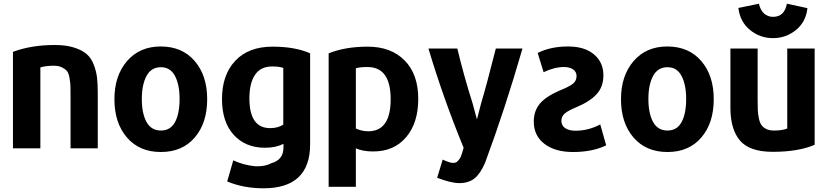

<svg xmlns="http://www.w3.org/2000/svg" viewBox="-20 -801 4470 1037"><path d="M508 0H361V-279Q361 -319 360.5 -336Q360 -353 355.5 -379.5Q351 -406 342 -417Q333 -428 315 -437Q297 -446 270 -446Q229 -446 198 -437V0H50V-521Q149 -558 276 -558Q337 -558 380.5 -544Q424 -530 448.5 -508.5Q473 -487 486.5 -451.5Q500 -416 504 -382.5Q508 -349 508 -301Z M598 -265Q598 -392 666 -471Q734 -550 848 -550Q964 -550 1031.5 -471.5Q1099 -393 1099 -265Q1099 -137 1032 -58.5Q965 20 849 20Q733 20 665.5 -58.5Q598 -137 598 -265ZM849 -438Q797 -438 771.5 -391Q746 -344 746 -266Q746 -188 771.5 -142Q797 -96 849 -96Q901 -96 925.5 -142Q950 -188 950 -266Q950 -344 925 -391Q900 -438 849 -438Z M1655 -22Q1655 216 1403 216Q1295 216 1207 179L1240 65Q1296 91 1359 97Q1412 99 1444 81Q1511 63 1511 -4V-24Q1469 -3 1411 -3Q1306 -3 1242.5 -72.5Q1179 -142 1179 -266Q1179 -396 1250.5 -472.5Q1322 -549 1452 -549Q1574 -549 1655 -513ZM1510 -128V-434Q1491 -442 1449 -442Q1388 -442 1357.5 -397Q1327 -352 1327 -270Q1327 -109 1439 -109Q1481 -109 1510 -128Z M2239 -267Q2239 -137 2173.5 -60Q2108 17 1996 17Q1938 17 1902 0V208H1755V-513Q1845 -549 1966 -549Q2092 -549 2165.5 -474.5Q2239 -400 2239 -267ZM2090 -265Q2090 -439 1965 -439Q1922 -439 1902 -432V-107Q1934 -92 1969 -92Q2090 -92 2090 -265Z M2802 -539Q2706 -207 2600 78Q2575 136 2543.5 162Q2512 188 2460 188Q2416 188 2341 159L2371 61Q2410 79 2427 79Q2435 79 2441.5 76.5Q2448 74 2453 68Q2458 62 2462 57.5Q2466 53 2469.5 43Q2473 33 2475 28Q2477 23 2480 11.5Q2483 0 2484 -3Q2375 -268 2294 -539H2450Q2484 -396 2533 -241L2556 -156L2578 -241Q2608 -341 2658 -539Z M2863 -144Q2863 -201 2894.5 -239.5Q2926 -278 2998 -310Q3053 -332 3073.5 -348Q3094 -364 3094 -390Q3094 -413 3075.5 -426Q3057 -439 3026 -439Q2974 -439 2916 -411L2884 -515Q2954 -550 3048 -550Q3138 -550 3188.5 -507Q3239 -464 3239 -394Q3239 -332 3202 -292Q3165 -252 3093 -222Q3049 -204 3030.5 -188Q3012 -172 3012 -148Q3012 -123 3032.5 -109Q3053 -95 3089 -95Q3158 -95 3222 -129Q3229 -102 3254 -16Q3180 20 3075 20Q2978 20 2920.5 -24Q2863 -68 2863 -144Z M3334 -265Q3334 -392 3402 -471Q3470 -550 3584 -550Q3700 -550 3767.5 -471.5Q3835 -393 3835 -265Q3835 -137 3768 -58.5Q3701 20 3585 20Q3469 20 3401.5 -58.5Q3334 -137 3334 -265ZM3585 -438Q3533 -438 3507.5 -391Q3482 -344 3482 -266Q3482 -188 3507.5 -142Q3533 -96 3585 -96Q3637 -96 3661.5 -142Q3686 -188 3686 -266Q3686 -344 3661 -391Q3636 -438 3585 -438Z M4380 -19Q4292 19 4154 19Q4029 19 3977 -41.5Q3925 -102 3925 -219V-539H4072V-262Q4072 -226 4073 -205Q4074 -184 4079 -160.5Q4084 -137 4093.5 -124.5Q4103 -112 4119.5 -104Q4136 -96 4161 -96Q4205 -96 4232 -107V-539H4380ZM3968 -758 4079 -781Q4087 -745 4107.5 -727.5Q4128 -710 4155 -710Q4217 -710 4230 -781L4341 -757Q4333 -683 4279 -639Q4225 -595 4155 -595Q4085 -595 4031 -639Q3977 -683 3968 -758Z"/></svg>

Font: Repo
Style: Bold
Weight: 700
Designer: Stefan Peev
Foundry: Context Ltd
Version: Version 001.000